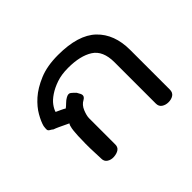

<svg xmlns="http://www.w3.org/2000/svg" viewBox="-111 -665 842 842"><g transform="rotate(-45 310.5 -244.0)"><path d="M559.1 -35.4Q559.1 -17.2 546.7 -8.6Q534.3 0 515.7 0Q498.5 0 485.4 -8.6Q472.2 -17.2 472.2 -35.4V-291.9Q472.2 -363.1 429 -390.7Q385.9 -418.2 311.1 -418.2Q269.7 -418.2 238.9 -407.6Q208.1 -397 185.6 -381.8Q163.1 -366.7 151.3 -350.5Q139.4 -334.3 135.4 -320.2Q144.9 -315.7 156.8 -310.4Q168.7 -305.1 177.8 -299.5Q185.4 -305.1 195.7 -315.2Q206.1 -325.3 214.6 -329.8Q231.3 -339.9 241.4 -331.8Q251.5 -323.7 260.6 -313.6Q262.1 -309.6 265.9 -303.8Q269.7 -298 271.2 -292.2Q272.7 -286.4 269.9 -280.8Q267.2 -275.3 259.1 -270.7Q239.4 -260.6 229.5 -236.6Q219.7 -212.6 219.7 -196.5V-37.4Q220.7 -18.2 208.1 -9.6Q195.5 -1 176.3 0Q159.1 1 145.7 -7.6Q132.3 -16.2 132.3 -33.3Q130.3 -71.7 129.8 -101.8Q129.3 -131.8 130.3 -152Q130.3 -176.8 132.3 -196.5Q132.3 -202.5 134.8 -218.7Q137.4 -234.8 142.9 -241.9Q114.6 -255.6 99.2 -262.6Q83.8 -269.7 74.7 -272.7Q67.2 -278.8 64.6 -279.8Q53.5 -285.4 53 -292.4Q52.5 -299.5 54.5 -313.6Q60.1 -335.4 76.8 -364.6Q93.4 -393.9 124.2 -421.5Q155.1 -449 203.3 -469.2Q251.5 -489.4 319.2 -489.4Q444.4 -489.4 501.8 -434.1Q559.1 -378.8 559.1 -281.3Z"/></g></svg>

Font: Myanmar KatKuu
Style: Regular
Weight: 400
Designer: Khon Soe Zaw Thu
Foundry: MPUA
Version: Version 1.00 September 13, 2016, initial release